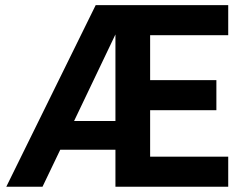

<svg xmlns="http://www.w3.org/2000/svg" viewBox="-20 -710 923 730"><path d="M550.8 -576.2V-405.3H802.7V-291H550.8V-114.3H847.7V0H418.9V-140.6H209L141.6 0H3.9L343.8 -690.4H847.7V-576.2ZM418.9 -250V-579.1L261.7 -250Z"/></svg>

Font: DINish
Style: Bold
Weight: 700
Designer: Bert Driehuis
Foundry: Playbeing
Version: Version 3.008; git-95204e4c-release